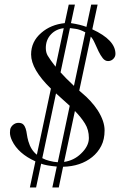

<svg xmlns="http://www.w3.org/2000/svg" viewBox="-20 -725 552 847"><path d="M293 -623Q334 -616.7 361.3 -606.4L382.3 -704.6H410.6L387.2 -595.7Q489.3 -548.8 489.3 -487.3Q489.3 -474.6 479.7 -465.1Q470.2 -455.6 456.8 -455.6Q443.4 -455.6 433.3 -468.3Q423.3 -481 414.8 -498.5Q406.2 -516.1 398.4 -534.2Q389.6 -554.2 380.4 -563.5L329.6 -325.2Q335.4 -319.3 348.1 -309.1Q360.8 -298.8 378.9 -279.3Q397 -259.8 411.1 -238.3Q441.4 -190.4 441.4 -150.1Q441.4 -109.9 426.5 -81.1Q411.6 -52.2 386.7 -32.2Q335.9 8.8 258.3 10.7L239.3 102.1H210.9L230.5 9.8Q182.1 5.4 161.6 -2.9L139.2 102.1H111.8L136.2 -13.2Q60.5 -47.4 33.2 -104.5Q23.9 -124 23.9 -139.2Q23.9 -154.3 27.3 -161.1Q30.8 -168 36.1 -172.9Q47.4 -183.1 61.3 -183.1Q75.2 -183.1 82.3 -176.3Q89.4 -169.4 93 -158.2Q96.7 -147 98.6 -132.3Q100.6 -117.7 105 -102.1Q116.2 -63 142.6 -42.5L204.6 -334Q117.2 -418.9 117.2 -484.9Q117.2 -541.5 162.1 -580.1Q204.1 -616.7 265.6 -623L283.2 -704.6H310.5ZM287.6 -258.3Q272.9 -272 257.6 -285.4Q242.2 -298.8 227.1 -313L166.5 -27.3Q182.6 -19 197.3 -15.6Q217.3 -10.3 234.9 -9.3ZM356.4 -582.5Q331.5 -595.7 312.7 -597.9Q293.9 -600.1 288.6 -601.1L247.1 -405.8Q266.1 -383.8 306.2 -346.2ZM262.7 -10.7Q306.2 -17.1 336.9 -46.9Q372.1 -80.1 372.1 -116.2Q372.1 -152.3 354.7 -180.2Q337.4 -208 310.5 -235.4ZM261.2 -600.6Q226.6 -596.7 204.6 -573.2Q182.1 -548.8 182.1 -513.2Q182.1 -493.7 190.4 -479.5Q200.7 -461.9 225.1 -430.7Z"/></svg>

Font: Cardo-Italic
Style: Italic
Weight: 400
Italic angle: -12°
Designer: David J. Perry
Foundry: David J. Perry
Version: Version 0.991